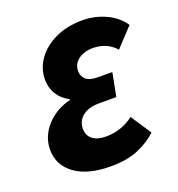

<svg xmlns="http://www.w3.org/2000/svg" viewBox="-124 -765 817 880"><g transform="rotate(-20 285.0 -325.0)"><path d="M268 12Q157 12 94.5 -33.5Q32 -79 32 -155Q32 -188 44.5 -217.5Q57 -247 79 -271Q101 -295 131 -312.5Q161 -330 196 -338V-342Q171 -355 154 -373.5Q137 -392 128.5 -415.5Q120 -439 120 -465Q120 -518 151.5 -562.5Q183 -607 240 -634.5Q297 -662 374 -662Q433 -662 486.5 -637.5Q540 -613 570 -568L486 -478Q462 -504 434.5 -515Q407 -526 374 -526Q348 -526 325.5 -517Q303 -508 289.5 -491Q276 -474 276 -450Q276 -425 293.5 -408.5Q311 -392 355 -392H422L400 -278H314Q279 -278 254.5 -266.5Q230 -255 218 -236Q206 -217 206 -194Q206 -161 229 -142.5Q252 -124 294 -124Q335 -124 369 -136.5Q403 -149 430 -170L496 -70Q460 -36 405.5 -12Q351 12 268 12Z"/></g></svg>

Font: Source Sans 3 ExtraLight Black
Style: Italic
Weight: 900
Italic angle: -11°
Version: Version 3.052;hotconv 1.1.0;makeotfexe 2.6.0